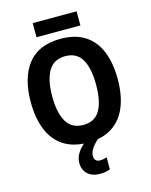

<svg xmlns="http://www.w3.org/2000/svg" viewBox="-157 -977 1035 1314"><g transform="rotate(-15 361.0 -320.0)"><path d="M669 -358Q669 -246 636 -163.5Q603 -81 534.5 -35.5Q466 10 361 10Q256 10 187.5 -35.5Q119 -81 86 -164Q53 -247 53 -359Q53 -530 129 -627.5Q205 -725 362 -725Q467 -725 535 -680Q603 -635 636 -552.5Q669 -470 669 -358ZM205 -358Q205 -242 242.5 -178.5Q280 -115 361 -115Q443 -115 479.5 -178Q516 -241 516 -358Q516 -475 479.5 -538.5Q443 -602 362 -602Q280 -602 242.5 -538Q205 -474 205 -358ZM517 -878V-778H206V-878ZM368 108Q368 128 379 138.5Q390 149 408 149Q423 149 435.5 146Q448 143 457 140V226Q443 231 425.5 234.5Q408 238 385 238Q329 238 297.5 208Q266 178 266 129Q266 88 293.5 50Q321 12 367 -16L434 0Q400 33 384 58Q368 83 368 108Z"/></g></svg>

Font: Noto Sans SemiCondensed
Style: Bold
Weight: 700
Width: 4
Designer: Monotype Design Team
Foundry: Monotype Imaging Inc.
Version: Version 2.013; ttfautohint (v1.8.4.7-5d5b)